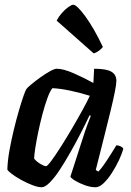

<svg xmlns="http://www.w3.org/2000/svg" viewBox="-20 -790 551 810"><path d="M156 0Q140 0 116.5 -9Q93 -18 69.5 -31Q46 -44 29.5 -56.5Q13 -69 11 -75Q12 -112 20 -156Q28 -200 38.5 -243.5Q49 -287 60 -324.5Q71 -362 79.5 -386Q88 -410 91 -414Q96 -421 113 -435Q130 -449 151 -464Q172 -479 191 -489.5Q210 -500 219 -500Q247 -500 289.5 -481.5Q332 -463 374 -440L377 -500Q429 -500 450 -487.5Q471 -475 471 -449Q471 -423 447 -324.5Q423 -226 384 -73L395 -66Q405 -76 419 -96Q433 -116 447 -138.5Q461 -161 471 -177Q480 -177 489 -172.5Q498 -168 500 -163Q495 -142 482 -114.5Q469 -87 452 -60.5Q435 -34 417 -17Q399 0 383 0Q362 0 338.5 -8.5Q315 -17 297.5 -27.5Q280 -38 277 -45L329 -206Q338 -235 348 -262Q358 -289 363 -301L358 -304Q342 -270 321 -229Q300 -188 277 -147.5Q254 -107 232 -73.5Q210 -40 190 -20Q170 0 156 0ZM174 -89Q179 -88 196.5 -111.5Q214 -135 237.5 -172Q261 -209 285 -250Q309 -291 329 -327.5Q349 -364 359 -386Q264 -415 201 -418Q191 -406 180 -376Q169 -346 159 -308Q149 -270 141 -231.5Q133 -193 128.5 -163Q124 -133 124 -121Q133 -109 149.5 -99Q166 -89 174 -89ZM375 -565 219 -703Q227 -719 240.5 -734.5Q254 -750 268 -760Q282 -770 289 -770Q304 -770 340 -721Q376 -672 414 -592Q408 -584 397.5 -576Q387 -568 375 -565Z"/></svg>

Font: Texturina 72pt 72pt Regular
Style: Bold Italic
Weight: 700
Italic angle: -11°
Designer: Guillermo Torres Carreño
Foundry: Omnibus-Type
Version: Version 1.002; ttfautohint (v1.8.3)